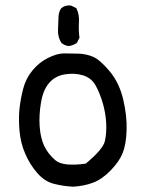

<svg xmlns="http://www.w3.org/2000/svg" viewBox="-20 -704 540 716"><path d="M252 -7.8Q214.8 -9.8 180.7 -18.6Q146.5 -27.3 119.1 -58.6Q91.8 -89.8 74.2 -130.4Q56.6 -170.9 52.7 -216.8Q48.8 -262.7 52.7 -298.8Q56.6 -335 66.4 -373Q76.2 -411.1 101.1 -441.4Q126 -471.7 159.7 -488.3Q193.4 -504.9 219.7 -504.9Q246.1 -504.9 273.9 -503.9Q301.8 -502.9 327.1 -492.2Q352.5 -481.4 388.7 -438.5Q424.8 -395.5 439.5 -333Q454.1 -270.5 452.1 -217.8Q450.2 -165 437.5 -133.3Q424.8 -101.6 392.6 -68.4Q360.4 -35.2 326.2 -22.5Q292 -9.8 252 -7.8ZM299.8 -93.8Q364.3 -147.5 371.1 -177.7Q377.9 -208 376 -245.1Q374 -282.2 363.3 -319.3Q352.5 -356.4 336.9 -384.8Q321.3 -413.1 290 -422.9Q258.8 -432.6 222.2 -426.8Q185.5 -420.9 163.1 -394.5Q140.6 -368.2 132.8 -321.3Q125 -274.4 127.9 -232.4Q130.9 -190.4 144.5 -160.6Q158.2 -130.9 186.5 -106.4Q214.8 -82 299.8 -93.8ZM236.3 -532.2Q220.7 -534.2 209 -543.9Q195.3 -565.4 196.3 -592.8Q197.3 -620.1 198.2 -641.1Q199.2 -662.1 209 -673.8Q222.7 -685.5 244.1 -683.6L264.6 -673.8Q276.4 -650.4 274.4 -620.6Q272.5 -590.8 276.4 -563.5L266.6 -543.9Q252 -534.2 236.3 -532.2Z"/></svg>

Font: JasonHandwriting1
Style: Regular
Weight: 400
Version: Version 1.48.20